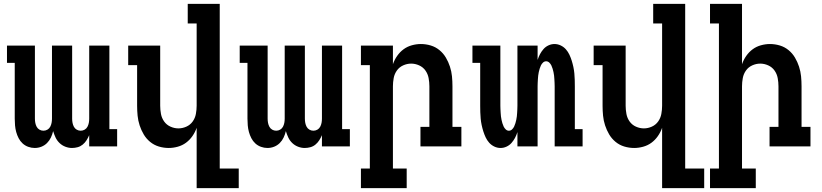

<svg xmlns="http://www.w3.org/2000/svg" viewBox="-20 -755 4240 990"><path d="M159 8Q142 8 125.5 2Q109 -4 96.5 -15.5Q84 -27 76 -42.5Q68 -58 63.5 -74.5Q59 -91 57.5 -108.5Q56 -126 56 -143V-431H16V-520H160V-143Q160 -132 162 -121.5Q164 -111 169 -101.5Q174 -92 183.5 -86.5Q193 -81 204 -81Q215 -81 224.5 -86.5Q234 -92 239 -101.5Q244 -111 246 -121.5Q248 -132 248 -143V-520H352V-143Q352 -132 354 -121.5Q356 -111 361 -101.5Q366 -92 375.5 -86.5Q385 -81 396 -81Q407 -81 416.5 -86.5Q426 -92 431 -101.5Q436 -111 438 -121.5Q440 -132 440 -143V-520H544V-89H584V0H440V-58Q434 -44 426 -31.5Q418 -19 406.5 -9.5Q395 0 380.5 4Q366 8 351 8Q334 8 317 1.5Q300 -5 287 -17.5Q274 -30 266.5 -46Q259 -62 254 -79Q250 -62 242.5 -46Q235 -30 222.5 -17.5Q210 -5 193.5 1.5Q177 8 159 8Z M994 215V-96Q986 -73 972 -53Q958 -33 939 -19Q920 -5 896.5 1.5Q873 8 850 8Q824 8 799 0.5Q774 -7 754 -23.5Q734 -40 721 -62Q708 -84 700 -108.5Q692 -133 689.5 -158.5Q687 -184 687 -210V-419H641V-520H806V-210Q806 -189 810 -167.5Q814 -146 826.5 -128.5Q839 -111 859 -102Q879 -93 900 -93Q921 -93 941 -102Q961 -111 973.5 -128.5Q986 -146 990 -167.5Q994 -189 994 -210V-634H948V-735H1113V114H1211V215Z M1359 8Q1342 8 1325.5 2Q1309 -4 1296.5 -15.5Q1284 -27 1276 -42.5Q1268 -58 1263.5 -74.5Q1259 -91 1257.5 -108.5Q1256 -126 1256 -143V-431H1216V-520H1360V-143Q1360 -132 1362 -121.5Q1364 -111 1369 -101.5Q1374 -92 1383.5 -86.5Q1393 -81 1404 -81Q1415 -81 1424.5 -86.5Q1434 -92 1439 -101.5Q1444 -111 1446 -121.5Q1448 -132 1448 -143V-520H1552V-143Q1552 -132 1554 -121.5Q1556 -111 1561 -101.5Q1566 -92 1575.5 -86.5Q1585 -81 1596 -81Q1607 -81 1616.5 -86.5Q1626 -92 1631 -101.5Q1636 -111 1638 -121.5Q1640 -132 1640 -143V-520H1744V-89H1784V0H1640V-58Q1634 -44 1626 -31.5Q1618 -19 1606.5 -9.5Q1595 0 1580.5 4Q1566 8 1551 8Q1534 8 1517 1.5Q1500 -5 1487 -17.5Q1474 -30 1466.5 -46Q1459 -62 1454 -79Q1450 -62 1442.5 -46Q1435 -30 1422.5 -17.5Q1410 -5 1393.5 1.5Q1377 8 1359 8Z M2077 215H1841V114H1887V-419H1841V-520H2006V-424Q2014 -447 2028 -467Q2042 -487 2061 -501Q2080 -515 2103.5 -521.5Q2127 -528 2150 -528Q2176 -528 2201 -520.5Q2226 -513 2246 -496.5Q2266 -480 2279 -458Q2292 -436 2300 -411.5Q2308 -387 2310.5 -361.5Q2313 -336 2313 -310V-101H2359V0H2148V-101H2194V-310Q2194 -331 2190 -352.5Q2186 -374 2173.5 -391.5Q2161 -409 2141 -418Q2121 -427 2100 -427Q2079 -427 2059 -418Q2039 -409 2026.5 -391.5Q2014 -374 2010 -352.5Q2006 -331 2006 -310V114H2077Z M2561 8Q2544 8 2528.5 0.5Q2513 -7 2502 -19.5Q2491 -32 2484 -47Q2477 -62 2472 -78Q2467 -94 2463.5 -110.5Q2460 -127 2458.5 -143.5Q2457 -160 2456.5 -176.5Q2456 -193 2456 -210V-431H2416V-520H2560V-210Q2560 -201 2560.5 -192Q2561 -183 2561.5 -173.5Q2562 -164 2563 -155Q2564 -146 2566 -137Q2568 -128 2570.5 -119.5Q2573 -111 2577 -102.5Q2581 -94 2588 -87.5Q2595 -81 2604 -81Q2613 -81 2620 -87.5Q2627 -94 2631 -102.5Q2635 -111 2637.5 -119.5Q2640 -128 2642 -137Q2644 -146 2645 -155Q2646 -164 2646.5 -173.5Q2647 -183 2647.5 -192Q2648 -201 2648 -210V-520H2752V-446Q2757 -462 2764.5 -476Q2772 -490 2782.5 -502Q2793 -514 2808 -521Q2823 -528 2839 -528Q2856 -528 2871.5 -520.5Q2887 -513 2898 -500.5Q2909 -488 2916 -473Q2923 -458 2928 -442Q2933 -426 2936.5 -409.5Q2940 -393 2941.5 -376.5Q2943 -360 2943.5 -343.5Q2944 -327 2944 -310V-89H2984V0H2840V-310Q2840 -319 2839.5 -328Q2839 -337 2838.5 -346.5Q2838 -356 2837 -365Q2836 -374 2834 -383Q2832 -392 2829.5 -400.5Q2827 -409 2823 -417.5Q2819 -426 2812 -432.5Q2805 -439 2796 -439Q2787 -439 2780 -432.5Q2773 -426 2769 -417.5Q2765 -409 2762.5 -400.5Q2760 -392 2758 -383Q2756 -374 2755 -365Q2754 -356 2753.5 -346.5Q2753 -337 2752.5 -328Q2752 -319 2752 -310V0H2648V-74Q2643 -58 2635.5 -44Q2628 -30 2617.5 -18Q2607 -6 2592 1Q2577 8 2561 8Z M3394 215V-96Q3386 -73 3372 -53Q3358 -33 3339 -19Q3320 -5 3296.5 1.5Q3273 8 3250 8Q3224 8 3199 0.5Q3174 -7 3154 -23.5Q3134 -40 3121 -62Q3108 -84 3100 -108.5Q3092 -133 3089.5 -158.5Q3087 -184 3087 -210V-419H3041V-520H3206V-210Q3206 -189 3210 -167.5Q3214 -146 3226.5 -128.5Q3239 -111 3259 -102Q3279 -93 3300 -93Q3321 -93 3341 -102Q3361 -111 3373.5 -128.5Q3386 -146 3390 -167.5Q3394 -189 3394 -210V-634H3348V-735H3513V114H3611V215Z M3877 215H3641V114H3687V-634H3641V-735H3806V-424Q3814 -447 3828 -467Q3842 -487 3861 -501Q3880 -515 3903.5 -521.5Q3927 -528 3950 -528Q3976 -528 4001 -520.5Q4026 -513 4046 -496.5Q4066 -480 4079 -458Q4092 -436 4100 -411.5Q4108 -387 4110.5 -361.5Q4113 -336 4113 -310V-101H4159V0H3948V-101H3994V-310Q3994 -331 3990 -352.5Q3986 -374 3973.5 -391.5Q3961 -409 3941 -418Q3921 -427 3900 -427Q3879 -427 3859 -418Q3839 -409 3826.5 -391.5Q3814 -374 3810 -352.5Q3806 -331 3806 -310V114H3877Z"/></svg>

Font: Iosevka HT Extended
Style: Bold
Weight: 700
Width: 7
Monospace: yes
Designer: Belleve Invis
Foundry: Belleve Invis
Version: Version 32.3.0; ttfautohint (v1.8.4)